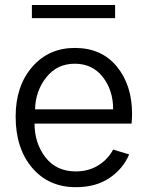

<svg xmlns="http://www.w3.org/2000/svg" viewBox="-20 -736 593 773"><path d="M43 0ZM43 -266.6Q43 -389.6 109.4 -466.3Q175.8 -543 281.2 -543Q388.7 -543 450.2 -468.3Q511.7 -393.6 511.7 -277.3Q511.7 -263.7 509.8 -238.3H119.1Q119.1 -159.2 163.1 -102.5Q207 -45.9 285.2 -45.9Q335.9 -45.9 375 -69.8Q414.1 -93.8 435.5 -133.8L500 -114.3Q475.6 -56.6 420.9 -19.5Q366.2 17.6 285.2 17.6Q175.8 17.6 109.4 -60.5Q43 -138.7 43 -266.6ZM121.1 -295.9H435.5Q435.5 -373 393.6 -426.3Q351.6 -479.5 281.2 -479.5Q210 -479.5 166.5 -424.8Q123 -370.1 121.1 -295.9ZM108.4 -663.1V-715.8H443.4V-663.1Z"/></svg>

Font: Batunionen A1
Style: Regular
Weight: 400
Designer: HanYang I&C Co.,Ltd.
Foundry: HanYang I&C Co.,Ltd.
Version: Version 2.50; ttfautohint (v1.6)